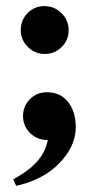

<svg xmlns="http://www.w3.org/2000/svg" viewBox="-20 -438 313 631"><path d="M127.4 -260.7Q94.7 -260.7 71.5 -283.7Q48.3 -306.6 48.3 -339.4Q48.3 -372.6 71 -395.3Q93.8 -418 126 -418Q158.7 -418 182.1 -394.8Q205.6 -371.6 205.6 -338.4Q205.6 -306.2 182.6 -283.4Q159.7 -260.7 127.4 -260.7ZM33.2 172.9 23.4 151.4Q74.7 123.5 101.8 93Q128.9 62.5 137.2 22H134.8Q102.1 22 78.9 -0.7Q55.7 -23.4 55.7 -56.6Q55.7 -89.4 78.4 -112.1Q101.1 -134.8 133.8 -134.8Q178.7 -134.8 203.9 -102.8Q229 -70.8 229 -20Q229 41.5 176.5 96.9Q124 152.3 33.2 172.9Z"/></svg>

Font: Elstob 10pt
Style: Bold
Weight: 700
Designer: Peter S. Baker
Version: Version 1.015